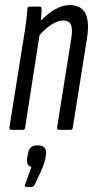

<svg xmlns="http://www.w3.org/2000/svg" viewBox="-20 -512 380 757"><path d="M25 0Q16 0 17 -9L74 -366Q81 -408 84 -434.5Q87 -461 88 -477Q88 -486 97 -486H137Q144 -486 144 -477Q144 -467 143 -454.5Q142 -442 141 -430Q168 -459 197.5 -475.5Q227 -492 255 -492Q344 -492 323 -361L267 -9Q266 0 258 0H213Q204 0 205 -9L261 -360Q267 -398 259.5 -414.5Q252 -431 229 -431Q208 -431 184.5 -416Q161 -401 136 -374L79 -9Q78 0 70 0ZM84 225Q75 225 79 216L104 146Q83 142 87 111L90 96Q94 61 127 61Q167 61 161 98L159 113Q155 132 144 158L117 216Q112 225 106 225Z"/></svg>

Font: Sofia Sans Extra Condensed
Style: Italic
Weight: 400
Italic angle: -9°
Designer: Botio Nikoltchev, Ani Petrova
Foundry: lettersoup
Version: Version 4.101; ttfautohint (v1.8.4.7-5d5b)